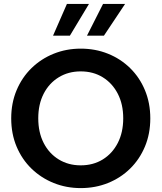

<svg xmlns="http://www.w3.org/2000/svg" viewBox="-20 -956 827 983"><path d="M393.4 7Q319.7 7 255 -19Q190.4 -45 141.4 -92.5Q92.4 -140 64.9 -205.5Q37.4 -271 37.4 -350.1Q37.4 -428.3 64.9 -493.9Q92.4 -559.5 141.4 -607.3Q190.4 -655 255 -681Q319.7 -707 393.4 -707Q468.2 -707 532.8 -681Q597.5 -655 646.2 -607.3Q695 -559.5 722.2 -493.9Q749.5 -428.3 749.5 -350.1Q749.5 -271 722 -205.5Q694.5 -140 646 -92.5Q597.5 -45 532.8 -19Q468.2 7 393.4 7ZM393.2 -109.5Q457.3 -109.5 506.2 -139.7Q555.1 -169.9 583 -224Q610.9 -278.2 610.9 -350.3Q610.9 -422.3 583 -476.2Q555.1 -530.1 506.2 -560.3Q457.3 -590.5 393.2 -590.5Q330 -590.5 280.7 -560.3Q231.3 -530.1 203.6 -476.2Q175.9 -422.3 175.9 -350.3Q175.9 -278.2 203.6 -224Q231.3 -169.9 280.7 -139.7Q330 -109.5 393.2 -109.5ZM425.4 -773.5 507.5 -935.8H620.4L512.2 -773.5ZM251.6 -773.5 322.6 -935.8H435.5L337.9 -773.5Z"/></svg>

Font: Envelope Sans Variable
Style: Regular
Weight: 500
Designer: Andreas Rasmussen / Norman Anderson
Foundry: mail.de GmbH
Version: Version 1.150